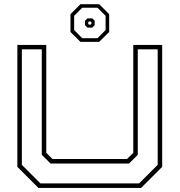

<svg xmlns="http://www.w3.org/2000/svg" viewBox="-20 -920 879 940"><path d="M168 0 65 -103V-700H206.5V-172L237 -141.5H602L632.5 -172V-700H774V-103L671 0ZM178 -22H661L752 -113V-678.5H654.5V-162L612 -119.5H227.5L184.5 -162V-678.5H87V-113ZM374 -715 325 -763.5V-850.5L374 -899.5H465.5L514.5 -850.5V-763.5L465.5 -715ZM382.5 -733H457.5L497 -773V-842.5L457.5 -882H382.5L343 -842.5V-773ZM408 -785 396 -797V-818.5L408 -830H432L443.5 -818.5V-797L432 -785ZM415.5 -799.5H424L427.5 -803V-811.5L424 -815H415.5L412 -811.5V-803Z"/></svg>

Font: Tourney Expanded ExtraLight
Style: Regular
Weight: 200
Width: 7
Designer: Tyler Finck
Foundry: Etcetera Type Co
Version: Version 1.010; ttfautohint (v1.8.3)